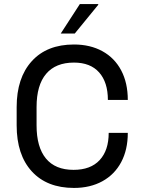

<svg xmlns="http://www.w3.org/2000/svg" viewBox="-20 -915 703 945"><path d="M609 -423H511Q511 -510 468 -558.5Q425 -607 344 -607Q254 -607 207 -551.5Q160 -496 160 -388V-298Q160 -191 206 -135Q252 -79 342 -79Q426 -79 470.5 -127Q515 -175 515 -261H609Q609 -178 576.5 -117Q544 -56 484 -23Q424 10 344 10Q211 10 136.5 -71.5Q62 -153 62 -298V-388Q62 -532 136.5 -614Q211 -696 344 -696Q424 -696 484 -663Q544 -630 576.5 -568.5Q609 -507 609 -423ZM464 -892 348 -750H279L373 -895H463Z"/></svg>

Font: Chivo
Style: Regular
Weight: 400
Designer: Hector Gatti
Foundry: Omnibus-Type
Version: Version 1.003